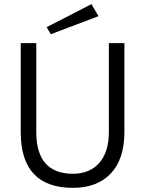

<svg xmlns="http://www.w3.org/2000/svg" viewBox="-20 -890 700 926"><path d="M225 -725 205 -759 421 -870 455 -812ZM332 16Q80 16 80 -253V-682H155V-253Q155 -52 332 -52Q412 -52 458.5 -104Q505 -156 505 -253V-682H580V-253Q580 -123 514.5 -53.5Q449 16 332 16Z"/></svg>

Font: Didact Gothic
Style: Regular
Weight: 400
Designer: Daniel Johnson
Foundry: Daniel Johnson
Version: Version 2.101;PS 002.101;hotconv 1.0.88;makeotf.lib2.5.64775